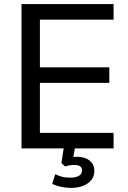

<svg xmlns="http://www.w3.org/2000/svg" viewBox="-20 -725 626 938"><path d="M85 0V-705H535V-629H175V-396H514V-320H175V-76H535V0ZM328 193Q301 193 276.5 187.5Q252 182 235 173L250 126Q268 135 284.5 139Q301 143 323 143Q350 143 365.5 134Q381 125 381 107Q381 95 372 88Q363 81 343 81Q332 81 322 82.5Q312 84 298 88L280 72L294 -20H349L336 56L310 48Q322 45 334 43Q346 41 356 41Q381 41 400 49Q419 57 430 72.5Q441 88 441 110Q441 135 427 153.5Q413 172 387 182.5Q361 193 328 193Z"/></svg>

Font: Nunito Sans 12pt Medium
Style: Regular
Weight: 500
Designer: Vernon Adams
Foundry: Vernon Adams
Version: Version 3.101;gftools[0.9.27]